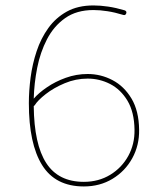

<svg xmlns="http://www.w3.org/2000/svg" viewBox="-20 -671 601 692"><path d="M481.4 -203.6Q482.4 -147.5 456.8 -100.8Q431.2 -54.2 385.7 -26.6Q340.3 1 282.2 1Q179.7 1 131.8 -75.9Q84 -152.8 84 -299.3Q84 -343.3 90.3 -391.8Q96.7 -440.4 112.1 -486.6Q127.4 -532.7 154.1 -569.8Q180.7 -606.9 220.7 -629.2Q260.7 -651.4 316.9 -651.4Q341.8 -651.4 369.9 -647.2Q397.9 -643.1 429.2 -633.8Q437.5 -630.9 435.1 -623Q432.1 -614.7 424.3 -617.2Q394 -626.5 367.2 -630.6Q340.3 -634.8 316.9 -634.8Q255.9 -634.8 214.8 -605.7Q173.8 -576.7 149.4 -529.5Q125 -482.4 114 -426.3Q103 -370.1 101.6 -315.4Q119.1 -335.9 149.2 -356.4Q179.2 -377 217 -390.6Q254.9 -404.3 295.9 -404.3Q343.3 -404.3 385.3 -382.3Q427.2 -360.4 453.9 -315.9Q480.5 -271.5 481.4 -203.6ZM282.2 -15.6Q335.4 -15.6 377.2 -41Q418.9 -66.4 442.4 -109.1Q465.8 -151.9 464.8 -203.6Q463.9 -267.1 439.5 -307.9Q415 -348.6 377 -368.2Q338.9 -387.7 295.9 -387.7Q252.9 -387.7 213.4 -371.1Q173.8 -354.5 145 -332Q116.2 -309.6 105 -291.5Q103.5 -289.6 101.6 -288.6Q103 -150.9 146.7 -83.3Q190.4 -15.6 282.2 -15.6Z"/></svg>

Font: Mikhak Thin
Style: Regular
Weight: 100
Designer: Amin Abedi
Version: Version 3.3